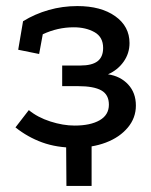

<svg xmlns="http://www.w3.org/2000/svg" viewBox="-20 -470 498 633"><path d="M199 143 198 0 282 -34V143ZM228 17Q167 17 119 -0.5Q71 -18 31 -50L75 -107Q104 -83 146 -69.5Q188 -56 226 -56Q278 -56 308.5 -73.5Q339 -91 339 -125Q339 -158 314 -172Q289 -186 237 -186H185V-254H245Q283 -254 301.5 -268Q320 -282 320 -312Q320 -348 291.5 -364Q263 -380 223 -380Q170 -380 121 -357L109 -292L40 -306L56 -400Q95 -424 140.5 -437Q186 -450 235 -450Q313 -450 360 -416.5Q407 -383 407 -328Q407 -294 387.5 -266.5Q368 -239 336 -225Q377 -219 402.5 -191.5Q428 -164 428 -122Q428 -81 401 -49Q374 -17 329 0Q284 17 228 17Z"/></svg>

Font: Podkova Medium
Style: Regular
Weight: 500
Designer: Ilya Yudin
Foundry: Cyreal (www.cyreal.org)
Version: Version 2.103